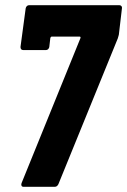

<svg xmlns="http://www.w3.org/2000/svg" viewBox="-20 -720 490 740"><path d="M63 -14 290 -573Q292 -579 286 -579H180Q176 -579 174 -574L170 -539Q169 -534 165.5 -530.5Q162 -527 157 -527H70Q59 -527 59 -539L79 -688Q80 -693 83.5 -696.5Q87 -700 92 -700H440Q445 -700 448 -696.5Q451 -693 450 -688L438 -586Q436 -578 434 -572L205 -10Q200 0 191 0H71Q65 0 63 -4Q61 -8 63 -14Z"/></svg>

Font: Barlow Condensed
Style: Bold Italic
Weight: 700
Width: 3
Italic angle: -7°
Designer: Jeremy Tribby
Foundry: Tribby Type
Version: Version 1.408